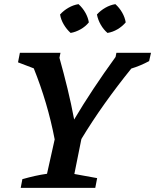

<svg xmlns="http://www.w3.org/2000/svg" viewBox="-20 -907 749 927"><path d="M80 0 88 -42Q120 -51 149 -57.5Q178 -64 207 -68L244 -234Q227 -323 201.5 -409Q176 -495 143 -577L67 -606L76 -652H272L267 -628Q288 -553 306 -479Q324 -405 338 -330Q380 -401 431 -478Q482 -555 538 -632L542 -652H709L700 -612Q657 -589 614 -576Q546 -492 485.5 -407Q425 -322 373 -236L339 -67L449 -47L440 0ZM359 -887Q379 -869 392 -846Q405 -823 409 -799Q393 -779 369 -765.5Q345 -752 321 -748Q302 -765 288 -788.5Q274 -812 270 -837Q287 -856 310.5 -869.5Q334 -883 359 -887ZM537 -887Q557 -869 570 -846Q583 -823 587 -799Q570 -779 547 -765.5Q524 -752 499 -748Q480 -764 466.5 -787.5Q453 -811 448 -837Q465 -856 488.5 -869.5Q512 -883 537 -887Z"/></svg>

Font: Piazzolla SC SemiBold
Style: Italic
Weight: 600
Italic angle: -11.3°
Designer: Juan Pablo del Peral
Foundry: Huerta Tipografica
Version: Version 1.330